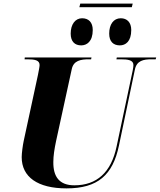

<svg xmlns="http://www.w3.org/2000/svg" viewBox="-20 -1032 884 1062"><path d="M714 -1012H424L419 -992H709ZM643 -781C674 -781 706 -802 706 -866C706 -909 682 -931 648 -931C608 -931 584 -897 584 -846C584 -802 607 -781 643 -781ZM429 -781C460 -781 493 -802 493 -866C493 -909 470 -931 434 -931C396 -931 371 -897 371 -846C371 -802 394 -781 429 -781ZM348 10C521 10 604 -64 638 -227L726 -647C736 -697 774 -704 818 -704H841L844 -714H626L624 -704H647C688 -704 718 -700 718 -672C718 -668 717 -654 714 -642L625 -222C595 -78 515 -7 391 -7C307 -7 274 -56 275 -136C275 -170 281 -208 290 -251L377 -650C387 -697 427 -704 471 -704H484L486 -714H117L116 -704H129C171 -704 199 -700 199 -672C199 -663 194 -639 190 -618L111 -252C106 -229 100 -184 100 -163C100 -53 188 10 348 10Z"/></svg>

Font: Noto Serif Display ExtraBold
Style: Italic
Weight: 800
Italic angle: -12°
Designer: Monotype Design Team
Foundry: Monotype Imaging Inc.
Version: Version 2.009